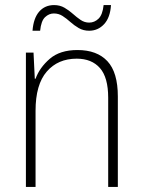

<svg xmlns="http://www.w3.org/2000/svg" viewBox="-20 -736 562 756"><path d="M285 -539Q362 -539 403 -495Q444 -451 444 -356V0H406V-351Q406 -431 373.5 -468Q341 -505 282 -505Q208 -505 164 -454Q120 -403 120 -300V0H82V-529H112L117 -426H120Q136 -470 176 -504.5Q216 -539 285 -539ZM108 -615Q112 -665 134.5 -690.5Q157 -716 193 -716Q216 -716 234 -705.5Q252 -695 267 -681.5Q282 -668 297.5 -657.5Q313 -647 331 -647Q352 -647 368 -662.5Q384 -678 388 -716H417Q414 -667 390 -641Q366 -615 331 -615Q308 -615 290 -625.5Q272 -636 257 -649.5Q242 -663 226.5 -673Q211 -683 192 -683Q173 -683 157.5 -668.5Q142 -654 138 -615Z"/></svg>

Font: Noto Sans Gujarati UI SemiCondensed ExtraLight
Style: Regular
Weight: 200
Width: 4
Designer: Jelle Bosma - Monotype Design Team, Universal Thirst
Foundry: Monotype Imaging Inc.
Version: Version 2.106; ttfautohint (v1.8.4.7-5d5b)